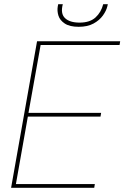

<svg xmlns="http://www.w3.org/2000/svg" viewBox="-20 -897 594 917"><path d="M33 0 157 -700H554L551 -682H174L116 -358H463L460 -340H113L56 -18H433L430 0ZM356 -769Q313 -769 289.5 -784.5Q266 -800 259 -822.5Q252 -845 256 -867L258 -877H280Q268 -832 290.5 -810.5Q313 -789 360 -789Q409 -789 436 -813.5Q463 -838 473 -877H495L493 -868Q488 -846 471.5 -823Q455 -800 426.5 -784.5Q398 -769 356 -769Z"/></svg>

Font: DM Sans 12pt Thin
Style: Italic
Weight: 250
Italic angle: -10°
Version: Version 4.004;gftools[0.9.30]